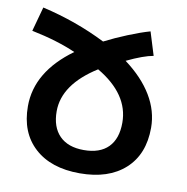

<svg xmlns="http://www.w3.org/2000/svg" viewBox="-74 -707 767 789"><g transform="rotate(10 309.0 -312.5)"><path d="M415 -478Q489 -423 527.5 -359Q566 -295 566 -225Q566 -114 497.5 -52Q429 10 309 10Q189 10 120.5 -52.5Q52 -115 52 -225Q52 -369 201 -477Q124 -511 16 -533L44 -635Q187 -602 310 -540Q353 -562 404.5 -583Q456 -604 495 -615L525 -518Q484 -511 415 -478ZM172 -225Q172 -159 207.5 -123Q243 -87 309 -87Q376 -87 411 -122.5Q446 -158 446 -225Q446 -344 310 -424Q172 -337 172 -225Z"/></g></svg>

Font: Noto Sans Georgian Medium
Style: Regular
Weight: 500
Designer: Monotype Design team
Foundry: Monotype Imaging Inc.
Version: Version 1.000